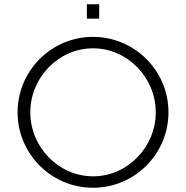

<svg xmlns="http://www.w3.org/2000/svg" viewBox="-20 -880 878 906"><path d="M390 -792H448V-860H390ZM63 -350C63 -153.5 222.5 6 419 6C615.5 6 775 -153.5 775 -350C775 -546.5 615.5 -706 419 -706C222.5 -706 63 -546.5 63 -350ZM123 -350C123 -513.4 255.6 -652 419 -652C582.4 -652 715 -513.4 715 -350C715 -186.6 582.4 -48 419 -48C255.6 -48 123 -186.6 123 -350Z"/></svg>

Font: Resamitz
Style: Regular
Weight: 500
Designer: gluk
Foundry: gluk
Version: Version 0.047